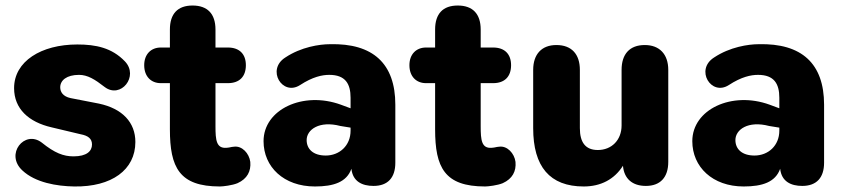

<svg xmlns="http://www.w3.org/2000/svg" viewBox="-20 -664 3047 695"><path d="M249 11C384 13 470 -49 470 -150C470 -221 423 -271 338 -289L235 -309C208 -315 198 -331 198 -348C198 -373 221 -393 266 -393C297 -393 323 -377 359 -349C417 -305 484 -388 432 -442C385 -491 327 -503 260 -503C129 -503 31 -442 31 -345C31 -270 84 -222 167 -203L272 -178C299 -173 313 -162 313 -141C313 -117 294 -98 246 -98C210 -98 178 -110 131 -148C69 -195 -3 -106 61 -47C108 -3 185 10 249 11Z M776 11C787 11 821 7 840 -1C875 -17 889 -44 886 -78C882 -109 856 -137 827 -133C814 -132 814 -130 800 -129C763 -126 760 -157 760 -207V-363H805C847 -363 870 -387 870 -428C870 -468 847 -492 805 -492H760V-557C760 -614 731 -644 677 -644C623 -644 595 -614 595 -557V-492H562C527 -492 502 -468 502 -428C502 -387 527 -363 562 -363H595V-196C595 -58 629 11 776 11Z M1120 11C1188 11 1235 -5 1252 -53C1257 -7 1291 9 1332 9C1384 9 1411 -21 1411 -75V-285C1411 -434 1330 -508 1174 -504C1137 -504 1070 -494 1013 -456C943 -412 1002 -315 1066 -356C1112 -386 1146 -393 1172 -393C1230 -393 1249 -361 1249 -310V-272L1214 -285C1077 -335 934 -268 934 -153C934 -60 1007 11 1120 11ZM1090 -157C1090 -195 1136 -228 1212 -208L1249 -202V-191C1249 -137 1209 -101 1159 -101C1113 -101 1090 -125 1090 -157Z M1736 11C1747 11 1781 7 1800 -1C1835 -17 1849 -44 1846 -78C1842 -109 1816 -137 1787 -133C1774 -132 1774 -130 1760 -129C1723 -126 1720 -157 1720 -207V-363H1765C1807 -363 1830 -387 1830 -428C1830 -468 1807 -492 1765 -492H1720V-557C1720 -614 1691 -644 1637 -644C1583 -644 1555 -614 1555 -557V-492H1522C1487 -492 1462 -468 1462 -428C1462 -387 1487 -363 1522 -363H1555V-196C1555 -58 1589 11 1736 11Z M2093 11C2155 11 2204 -15 2235 -64C2239 -17 2269 9 2318 9C2370 9 2399 -22 2399 -78V-411C2399 -468 2367 -501 2314 -501C2259 -501 2230 -468 2230 -411V-210C2230 -157 2194 -121 2144 -121C2099 -121 2079 -149 2079 -200V-411C2079 -468 2049 -501 1994 -501C1941 -501 1910 -468 1910 -411V-200C1910 -61 1970 11 2093 11Z M2672 11C2740 11 2787 -5 2804 -53C2809 -7 2843 9 2884 9C2936 9 2963 -21 2963 -75V-285C2963 -434 2882 -508 2726 -504C2689 -504 2622 -494 2565 -456C2495 -412 2554 -315 2618 -356C2664 -386 2698 -393 2724 -393C2782 -393 2801 -361 2801 -310V-272L2766 -285C2629 -335 2486 -268 2486 -153C2486 -60 2559 11 2672 11ZM2642 -157C2642 -195 2688 -228 2764 -208L2801 -202V-191C2801 -137 2761 -101 2711 -101C2665 -101 2642 -125 2642 -157Z"/></svg>

Font: SN Pro Heavy
Style: Regular
Weight: 800
Designer: Tobias Whetton
Foundry: Supernotes
Version: Version 1.001;Glyphs 3.2 (3249)